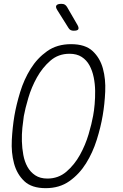

<svg xmlns="http://www.w3.org/2000/svg" viewBox="-20 -970 640 1000"><path d="M227 -40Q284 -40 326 -76Q368 -112 396.5 -163.5Q425 -215 441.5 -271Q458 -327 465 -367Q470 -393 473 -427.5Q476 -462 475.5 -497.5Q475 -533 468 -567.5Q461 -602 446 -629.5Q431 -657 405.5 -673.5Q380 -690 342 -690Q284 -690 242.5 -654Q201 -618 172.5 -567Q144 -516 127.5 -460Q111 -404 104 -365Q100 -339 96.5 -304.5Q93 -270 94 -234Q95 -198 101.5 -163Q108 -128 123 -101Q138 -74 163.5 -57Q189 -40 227 -40ZM218 10Q145 10 106.5 -26.5Q68 -63 53 -119Q38 -175 41.5 -241Q45 -307 55 -367Q65 -425 85 -490.5Q105 -556 139.5 -611.5Q174 -667 225.5 -703.5Q277 -740 350 -740Q424 -740 462.5 -704Q501 -668 516 -613Q531 -558 528 -492.5Q525 -427 515 -369Q505 -309 484 -242Q463 -175 428 -119Q393 -63 341.5 -26.5Q290 10 218 10ZM364 -810Q355 -810 348.5 -813Q342 -816 337 -824L278 -918Q268 -934 274 -942Q280 -950 300 -950Q311 -950 317.5 -946Q324 -942 329 -934L384 -839Q392 -824 387.5 -817Q383 -810 364 -810Z"/></svg>

Font: Maple Mono NL Thin
Style: Italic
Weight: 250
Italic angle: -10°
Monospace: yes
Designer: subframe7536
Version: Version 7.000